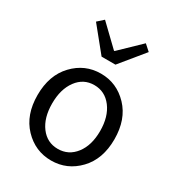

<svg xmlns="http://www.w3.org/2000/svg" viewBox="-198 -955 1002 1090"><g transform="rotate(30 302.5 -410.0)"><path d="M481 -64.5Q407.2 12.7 302.7 12.7Q198.2 12.7 124.5 -64.5Q50.8 -141.6 50.8 -271.5Q50.8 -401.4 124.5 -479Q198.2 -556.6 302.7 -556.6Q407.2 -556.6 481 -479Q554.7 -401.4 554.7 -271.5Q554.7 -141.6 481 -64.5ZM189.5 -120.6Q232.4 -63.5 302.7 -63.5Q373 -63.5 417 -120.6Q460.9 -177.7 460.9 -271.5Q460.9 -365.2 417 -423.3Q373 -481.4 302.7 -481.4Q232.4 -481.4 189.5 -423.3Q146.5 -365.2 146.5 -271.5Q146.5 -177.7 189.5 -120.6ZM256.8 -641.6 129.9 -797.9 168.9 -833 300.8 -706.1H304.7L436.5 -833L475.6 -797.9L347.7 -641.6Z"/></g></svg>

Font: GenYoGothic TW TTF Regular
Style: Regular
Weight: 400
Version: Version 1.300